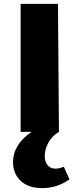

<svg xmlns="http://www.w3.org/2000/svg" viewBox="-20 -678 409 987"><path d="M337 244Q274 289 198 289Q126 289 86.5 252Q47 215 47 156Q47 65 142 0H86V-658H278L283 0Q248 20 229 54.5Q210 89 210 125Q210 152 224.5 170.5Q239 189 265 189Q285 189 308 179Z"/></svg>

Font: Ysabeau Heavy
Style: Regular
Weight: 800
Designer: Christian Thalmann (Catharsis Fonts)
Version: Version 0.003